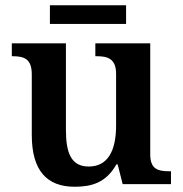

<svg xmlns="http://www.w3.org/2000/svg" viewBox="-20 -701 695 731"><path d="M170 -610H460V-681H170ZM264 10C327 10 383 -4 423 -75H428L447 0H631V-49H625C584 -49 552 -55 552 -113V-536H343V-487H346C387 -487 422 -480 422 -420V-223C422 -128 391 -67 318 -67C250 -67 231 -120 231 -207V-536H25V-487H27C74 -487 101 -476 101 -417V-187C101 -51 159 10 264 10Z"/></svg>

Font: Noto Serif Yezidi SemiBold
Style: Regular
Weight: 600
Designer: Dalton Maag Ltd
Foundry: Dalton Maag Ltd
Version: Version 1.001